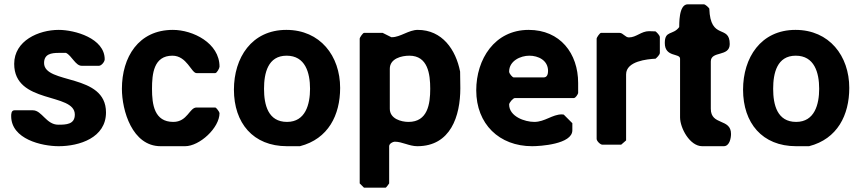

<svg xmlns="http://www.w3.org/2000/svg" viewBox="-20 -673 4008 893"><path d="M32 -133C32 -26 174 7 253 7C349 7 473 -32 473 -150C473 -334 185 -279 185 -380C185 -422 219 -427 253 -427H287C314 -414 331 -367 360 -367H440C452 -367 467 -386 467 -397C467 -495 328 -534 253 -534C160 -534 46 -484 46 -376C46 -187 328 -244 328 -140C328 -94 287 -93 251 -93C195 -93 175 -160 133 -160H47C32 -160 32 -141 32 -133Z M547 -260C547 -159 595 7 727 7H841C908 7 1001 -78 1001 -147C1001 -152 986 -173 981 -173H894C861 -173 852 -106 786 -106C698 -106 687 -186 687 -260C687 -330 695 -414 782 -414C849 -414 870 -333 894 -333H981C989 -333 1001 -356 1001 -363C1001 -473 877 -534 784 -534C624 -534 547 -407 547 -260Z M1068 -256C1068 -101 1157 7 1315 7H1375C1507 -27 1562 -138 1562 -264C1562 -413 1469 -534 1312 -534C1150 -534 1068 -404 1068 -256ZM1208 -260C1208 -333 1226 -414 1313 -414C1400 -414 1422 -335 1422 -260C1422 -188 1401 -106 1315 -106C1227 -106 1208 -185 1208 -260Z M1790 180V7C1790 -5 1807 -14 1816 -14C1851 -14 1883 7 1921 7C2076 7 2121 -133 2121 -263C2121 -275 2120 -329 2120 -340C2100 -442 2037 -534 1923 -534C1881 -534 1842 -500 1803 -500H1800L1760 -520H1673C1668 -520 1653 -499 1653 -493V180L1673 200H1773C1777 200 1789 181 1790 180ZM1884 -414C1970 -414 1981 -329 1981 -260C1981 -189 1969 -106 1880 -106C1845 -106 1793 -121 1793 -167V-353C1793 -401 1848 -414 1884 -414Z M2195 -253C2195 -96 2302 7 2455 7C2491 7 2642 -2 2642 -67V-100L2602 -140C2602 -140 2595 -141 2593 -141C2549 -141 2514 -106 2465 -106C2421 -106 2348 -131 2348 -187C2348 -195 2366 -217 2375 -217H2649C2657 -217 2667 -233 2669 -240V-287C2669 -425 2585 -534 2439 -534C2280 -534 2195 -397 2195 -253ZM2348 -340C2348 -390 2401 -414 2442 -414C2483 -414 2529 -393 2529 -343C2529 -331 2526 -313 2509 -313H2369C2364 -313 2348 -330 2348 -340Z M2905 -499C2888 -499 2878 -520 2862 -520H2775C2770 -520 2755 -499 2755 -493V-27C2755 -17 2772 0 2782 0H2869L2892 -20V-327C2892 -389 2991 -398 3029 -400C3034 -404 3049 -418 3049 -427V-500C3049 -509 3034 -523 3029 -527C3024 -527 3003 -528 2999 -528C2962 -528 2940 -499 2905 -499Z M3072 -473C3072 -405 3143 -427 3143 -400V-127C3143 -78 3188 7 3246 7H3346C3374 7 3380 -32 3380 -50C3380 -124 3286 -88 3286 -167V-387C3286 -438 3374 -407 3374 -468C3374 -561 3284 -483 3279 -633C3276 -638 3261 -653 3253 -653H3179C3135 -653 3140 -556 3139 -547C3110 -508 3072 -533 3072 -473Z M3436 -256C3436 -101 3525 7 3683 7H3743C3875 -27 3930 -138 3930 -264C3930 -413 3837 -534 3680 -534C3518 -534 3436 -404 3436 -256ZM3576 -260C3576 -333 3594 -414 3681 -414C3768 -414 3790 -335 3790 -260C3790 -188 3769 -106 3683 -106C3595 -106 3576 -185 3576 -260Z"/></svg>

Font: Asimov Print
Style: C
Weight: 500
Designer: Google
Version: Version 2.000980: 2014